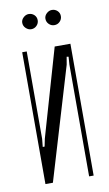

<svg xmlns="http://www.w3.org/2000/svg" viewBox="-76 -670 402 710"><g transform="rotate(-10 125.0 -315.0)"><path d="M217 -495V0H200V-420L202 -449L195 -450L190 -421L64 0H36V-495H53V-167L50 -137H57L63 -166L158 -495ZM55 -602Q55 -613 64 -621.5Q73 -630 84 -630Q96 -630 104.5 -622Q113 -614 113 -602Q113 -590 104.5 -581.5Q96 -573 84 -573Q73 -573 64 -581.5Q55 -590 55 -602ZM142 -602Q142 -613 151 -621.5Q160 -630 171 -630Q183 -630 191.5 -622Q200 -614 200 -602Q200 -590 191.5 -581.5Q183 -573 171 -573Q159 -573 150.5 -581.5Q142 -590 142 -602Z"/></g></svg>

Font: Moniqa Cond Heading
Style: Regular
Weight: 400
Width: 3
Designer: Rajesh Rajput
Foundry: Rajesh Rajput
Version: Version 1.000